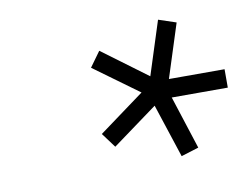

<svg xmlns="http://www.w3.org/2000/svg" viewBox="-48 -763 584 452"><g transform="rotate(-10 244.0 -537.0)"><path d="M311 -502 203 -423 177 -458 286 -538 179 -616 205 -652 313 -572 354 -700 396 -686 355 -558H488V-514H354L395 -387L353 -374Z"/></g></svg>

Font: Cairo Light
Style: Italic
Weight: 300
Italic angle: -13°
Designer: Mohamed Gaber, Accademia di Belle Arti di Urbino and others
Foundry: Kief Type Foundry, Accademia di Belle Arti di Urbino and others
Version: Version 3.011